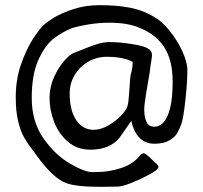

<svg xmlns="http://www.w3.org/2000/svg" viewBox="-20 -677 785 744"><path d="M233 31Q182 11 115 -84Q112 -90 103 -100Q85 -124 72.5 -146Q60 -168 50.5 -206.5Q41 -245 41 -301Q41 -368 61 -426Q81 -484 105.5 -522.5Q130 -561 146 -577Q159 -590 189 -608.5Q219 -627 265.5 -642Q312 -657 366 -657Q436 -657 487 -646.5Q538 -636 578 -611Q607 -595 637 -558Q667 -521 686.5 -478.5Q706 -436 706 -406Q706 -359 698.5 -290Q691 -221 683 -197Q675 -175 666 -160Q657 -145 635.5 -132.5Q614 -120 578 -120Q530 -120 505 -164Q493 -186 489 -209L443 -143Q405 -97 330 -97Q279 -97 243.5 -127.5Q208 -158 190 -204Q172 -250 172 -297Q172 -340 189.5 -378.5Q207 -417 229.5 -442Q252 -467 266 -472L287 -480Q323 -495 351.5 -504.5Q380 -514 404 -514Q441 -514 490 -506.5Q539 -499 555 -488Q569 -480 569 -463Q569 -456 566.5 -443Q564 -430 563 -421Q562 -408 559 -390.5Q556 -373 553 -355Q545 -311 540 -271Q539 -265 539 -252Q539 -224 547.5 -205Q556 -186 578 -186Q611 -186 630 -230Q649 -274 649 -360Q649 -444 616.5 -494Q584 -544 521 -569Q476 -589 404 -589Q365 -589 327 -583Q289 -577 261 -569Q221 -553 188 -527.5Q155 -502 129 -445.5Q103 -389 103 -297Q103 -206 148 -141.5Q193 -77 250.5 -43.5Q308 -10 338 -10Q375 -10 400.5 -14Q426 -18 450 -26Q475 -34 495 -48.5Q515 -63 524 -77Q532 -83 536 -83Q541 -83 546 -79Q551 -75 552 -74Q556 -72 568 -59.5Q580 -47 586 -43Q588 -41 591 -37.5Q594 -34 594 -31Q594 -26 586 -18Q580 -12 549.5 4Q519 20 486 33Q453 46 435 46L369 47Q271 47 233 31ZM474 -266Q478 -280 479.5 -305Q481 -330 482 -338Q484 -375 486 -386Q491 -401 493 -419Q494 -425 494 -437Q487 -442 471 -447Q439 -457 394 -457Q356 -457 323 -438.5Q290 -420 270 -387.5Q250 -355 250 -314Q250 -249 275.5 -211.5Q301 -174 343 -174Q370 -174 399 -190.5Q428 -207 449 -229Q470 -251 474 -266Z"/></svg>

Font: Barriecito
Style: Regular
Weight: 400
Designer: Pablo Cosgaya & Sergio Jiménez
Foundry: Pablo Cosgaya & Sergio Jiménez
Version: Version 1.001